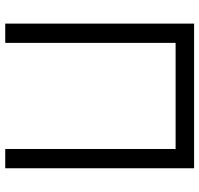

<svg xmlns="http://www.w3.org/2000/svg" viewBox="-34 -726 760 732"><g transform="rotate(90 346.0 -360.0)"><path d="M70 0H143.5V-649.5H548V0H621.5V-720H70Z"/></g></svg>

Font: Eudonet
Style: Regular
Weight: 400
Designer: Mikhail Sharanda
Foundry: Mikhail Sharanda
Version: Version 4.503;Glyphs 3.1.2 (3151)